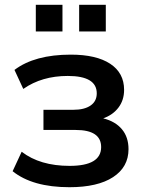

<svg xmlns="http://www.w3.org/2000/svg" viewBox="-20 -779 605 809"><path d="M272.5 9.8Q117.2 9.8 33.2 -57.6L71.3 -139.6Q148.4 -80.1 273.4 -80.1Q406.2 -80.1 406.2 -159.2Q406.2 -231.4 298.8 -231.4H163.1V-316.4H289.1Q335.9 -316.4 361.8 -334.5Q387.7 -352.5 387.7 -385.7Q387.7 -459 265.6 -459Q156.2 -459 78.1 -404.3L41 -484.4Q126 -548.8 278.3 -548.8Q385.7 -548.8 444.3 -510.3Q502.9 -471.7 502.9 -400.4Q502.9 -357.4 479.5 -326.2Q456.1 -294.9 415 -280.3Q465.8 -267.6 493.7 -234.4Q521.5 -201.2 521.5 -150.4Q521.5 -75.2 456.5 -32.7Q391.6 9.8 272.5 9.8ZM130.9 -646.5V-758.8H243.2V-646.5ZM313.5 -646.5V-758.8H425.8V-646.5Z"/></svg>

Font: Min Sans SemiBold
Style: Regular
Weight: 600
Designer: Jinseong-Kim, NotoSansCJK, Nunito
Foundry: Jinseong-Kim
Version: Version 1.400;Glyphs 3.1.2 (3151)